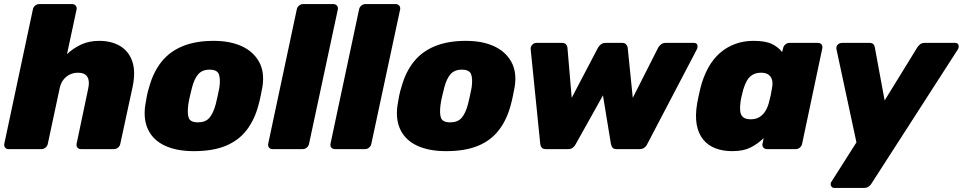

<svg xmlns="http://www.w3.org/2000/svg" viewBox="-26 -730 4713 940"><path d="M16 0Q5 0 -1 -7.5Q-7 -15 -5 -26L135 -684Q137 -695 146 -702.5Q155 -710 166 -710H327Q338 -710 344.5 -702.5Q351 -695 349 -684L302 -465Q334 -495 372.5 -512.5Q411 -530 460 -530Q519 -530 561.5 -505Q604 -480 621.5 -430Q639 -380 623 -304L563 -26Q561 -15 552 -7.5Q543 0 532 0H370Q359 0 353 -7.5Q347 -15 349 -26L406 -297Q414 -334 401.5 -354Q389 -374 356 -374Q334 -374 315.5 -365Q297 -356 284 -339Q271 -322 266 -297L208 -26Q206 -15 197 -7.5Q188 0 177 0Z M923 10Q840 10 783 -16Q726 -42 700.5 -92.5Q675 -143 685 -214Q688 -235 693 -260Q698 -285 705 -306Q725 -378 765 -428Q805 -478 868.5 -504Q932 -530 1020 -530Q1100 -530 1157 -504Q1214 -478 1242 -428Q1270 -378 1259 -306Q1255 -285 1250 -260Q1245 -235 1239 -214Q1220 -143 1181 -92.5Q1142 -42 1079 -16Q1016 10 923 10ZM943 -131Q980 -131 999 -153Q1018 -175 1030 -219Q1034 -234 1039.5 -260Q1045 -286 1048 -301Q1054 -344 1045.5 -366.5Q1037 -389 1000 -389Q964 -389 944.5 -366.5Q925 -344 914 -301Q910 -286 904 -260Q898 -234 896 -219Q890 -175 898 -153Q906 -131 943 -131Z M1308 0Q1297 0 1291 -7.5Q1285 -15 1287 -26L1427 -684Q1429 -695 1438 -702.5Q1447 -710 1458 -710H1606Q1617 -710 1623.5 -702.5Q1630 -695 1628 -684L1487 -26Q1485 -15 1476 -7.5Q1467 0 1456 0Z M1613 0Q1602 0 1596 -7.5Q1590 -15 1592 -26L1732 -684Q1734 -695 1743 -702.5Q1752 -710 1763 -710H1911Q1922 -710 1928.5 -702.5Q1935 -695 1933 -684L1792 -26Q1790 -15 1781 -7.5Q1772 0 1761 0Z M2158 10Q2075 10 2018 -16Q1961 -42 1935.5 -92.5Q1910 -143 1920 -214Q1923 -235 1928 -260Q1933 -285 1940 -306Q1960 -378 2000 -428Q2040 -478 2103.5 -504Q2167 -530 2255 -530Q2335 -530 2392 -504Q2449 -478 2477 -428Q2505 -378 2494 -306Q2490 -285 2485 -260Q2480 -235 2474 -214Q2455 -143 2416 -92.5Q2377 -42 2314 -16Q2251 10 2158 10ZM2178 -131Q2215 -131 2234 -153Q2253 -175 2265 -219Q2269 -234 2274.5 -260Q2280 -286 2283 -301Q2289 -344 2280.5 -366.5Q2272 -389 2235 -389Q2199 -389 2179.5 -366.5Q2160 -344 2149 -301Q2145 -286 2139 -260Q2133 -234 2131 -219Q2125 -175 2133 -153Q2141 -131 2178 -131Z M2647 0Q2632 0 2626 -7.5Q2620 -15 2619 -25L2572 -490Q2571 -501 2579.5 -510.5Q2588 -520 2600 -520H2725Q2739 -520 2745 -513Q2751 -506 2752 -498L2773 -251L2902 -497Q2906 -504 2915 -512Q2924 -520 2939 -520H3019Q3034 -520 3040 -512Q3046 -504 3047 -497L3072 -251L3197 -498Q3201 -505 3210 -512.5Q3219 -520 3233 -520H3371Q3385 -520 3388 -510Q3391 -500 3386 -489L3143 -25Q3139 -15 3129.5 -7.5Q3120 0 3105 0H2993Q2978 0 2972.5 -7.5Q2967 -15 2965 -25L2926 -263L2793 -25Q2788 -15 2779 -7.5Q2770 0 2755 0Z M3559 10Q3513 10 3476.5 -4Q3440 -18 3416.5 -47Q3393 -76 3385 -120Q3377 -164 3387 -223Q3391 -245 3394.5 -261Q3398 -277 3403 -298Q3417 -354 3441 -397.5Q3465 -441 3498 -470Q3531 -499 3572.5 -514.5Q3614 -530 3663 -530Q3722 -530 3753.5 -514.5Q3785 -499 3803 -475L3808 -494Q3810 -505 3819 -512.5Q3828 -520 3838 -520H3979Q3990 -520 3996 -512.5Q4002 -505 4000 -494L3901 -26Q3899 -15 3890 -7.5Q3881 0 3870 0H3729Q3718 0 3711.5 -7.5Q3705 -15 3707 -26L3713 -54Q3683 -25 3648 -7.5Q3613 10 3559 10ZM3649 -146Q3675 -146 3692.5 -157Q3710 -168 3721 -186Q3732 -204 3738 -226Q3744 -248 3747.5 -264.5Q3751 -281 3754 -301Q3758 -322 3754 -338Q3750 -354 3737 -364Q3724 -374 3700 -374Q3675 -374 3658 -363.5Q3641 -353 3630.5 -334.5Q3620 -316 3613 -292Q3609 -277 3605 -260Q3601 -243 3599 -228Q3596 -204 3598 -185.5Q3600 -167 3612 -156.5Q3624 -146 3649 -146Z M4058 190Q4047 190 4042.5 179.5Q4038 169 4045 159L4167 -33L4069 -490Q4067 -502 4075 -511Q4083 -520 4098 -520H4231Q4245 -520 4250.5 -513Q4256 -506 4257 -498L4305 -238L4465 -498Q4470 -506 4478.5 -513Q4487 -520 4501 -520H4650Q4663 -520 4666.5 -510Q4670 -500 4664 -489L4241 168Q4237 176 4227.5 183Q4218 190 4204 190Z"/></svg>

Font: Rubik Light ExtraBold
Style: Italic
Weight: 800
Italic angle: -12°
Version: Version 2.104